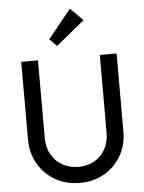

<svg xmlns="http://www.w3.org/2000/svg" viewBox="-63 -1016 809 1075"><g transform="rotate(-5 341.5 -478.0)"><path d="M342.5 10Q265.5 10 204.6 -24.7Q143.8 -59.4 108.7 -119.9Q73.5 -180.4 73.5 -256.5V-694H167.8V-258.8Q167.8 -204.3 190.7 -164.1Q213.7 -123.8 253.4 -102Q293.1 -80.2 342.4 -80.2Q392.5 -80.2 431.2 -102Q469.9 -123.8 492.6 -164Q515.2 -204.2 515.2 -257.8V-694H609.5V-255.5Q609.5 -179.3 574.7 -119.4Q539.9 -59.5 479.7 -24.7Q419.5 10 342.5 10ZM281.5 -765 240.8 -805.8 371 -966.5 441.5 -896Z"/></g></svg>

Font: Marine Company Thin
Style: Regular
Weight: 100
Designer: Rodrigo Fuenzalida
Foundry: fragTYPE
Version: Version 1.000